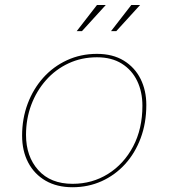

<svg xmlns="http://www.w3.org/2000/svg" viewBox="-20 -758 690 786"><path d="M277 8.5Q213 8.5 166.8 -18.2Q120.5 -45 95.5 -92.5Q70.5 -140 70.5 -203Q70.5 -272.5 93.2 -333.2Q116 -394 157 -439.8Q198 -485.5 254.2 -511.5Q310.5 -537.5 377 -537.5Q441.5 -537.5 486.8 -509.8Q532 -482 555.5 -434.8Q579 -387.5 579 -328.5Q579 -254.5 556 -192.8Q533 -131 492 -86Q451 -41 396 -16.2Q341 8.5 277 8.5ZM277 -5.5Q357.5 -5.5 422.2 -46Q487 -86.5 525 -158.5Q563 -230.5 563 -325Q563 -382 541.5 -426.8Q520 -471.5 478.5 -497.5Q437 -523.5 377 -523.5Q314 -523.5 260.8 -498.8Q207.5 -474 168.5 -430Q129.5 -386 108 -328.8Q86.5 -271.5 86.5 -206Q86.5 -117.5 136.8 -61.5Q187 -5.5 277 -5.5ZM294 -630.5 377 -737.5H413L315.5 -630.5ZM434.5 -630.5 517.5 -737.5H553.5L456 -630.5Z"/></svg>

Font: Epilogue Thin
Style: Italic
Weight: 250
Italic angle: -12°
Designer: Tyler Finck
Foundry: Etcetera Type Co
Version: Version 2.112